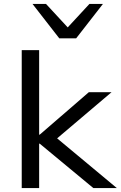

<svg xmlns="http://www.w3.org/2000/svg" viewBox="-20 -961 617 981"><path d="M91 0V-705H180V-273H183L434 -490H550L247 -233L248 -274L577 0H457L183 -227H180V0ZM283 -765 146 -941H215L326 -821L437 -941H506L369 -765Z"/></svg>

Font: Nunito Sans 10pt SemiExpanded
Style: Regular
Weight: 400
Width: 6
Designer: Vernon Adams
Foundry: Vernon Adams
Version: Version 3.101;gftools[0.9.27]